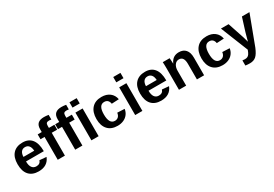

<svg xmlns="http://www.w3.org/2000/svg" viewBox="49 -1843 4516 3168"><g transform="rotate(-30 2306.5 -259.0)"><path d="M286.1 9.8Q167 9.8 103 -60.8Q39.1 -131.3 39.1 -266.6Q39.1 -397.5 104 -467.8Q168.9 -538.1 288.1 -538.1Q401.9 -538.1 461.9 -462.6Q522 -387.2 522 -241.7V-237.8H183.1Q183.1 -160.6 211.7 -121.3Q240.2 -82 293 -82Q365.7 -82 384.8 -145L514.2 -133.8Q458 9.8 286.1 9.8ZM286.1 -451.7Q237.8 -451.7 211.7 -418Q185.5 -384.3 184.1 -323.7H389.2Q385.3 -387.7 358.4 -419.7Q331.5 -451.7 286.1 -451.7Z M787.1 -435.5V0H650.4V-435.5H573.2V-528.3H650.4V-583.5Q650.4 -655.3 688.5 -689.9Q726.6 -724.6 804.2 -724.6Q842.8 -724.6 891.1 -716.8V-628.4Q871.1 -632.8 851.1 -632.8Q815.9 -632.8 801.5 -618.9Q787.1 -605 787.1 -569.8V-528.3H891.1V-435.5Z M1120.1 -435.5V0H983.4V-435.5H906.2V-528.3H983.4V-583.5Q983.4 -655.3 1021.5 -689.9Q1059.6 -724.6 1137.2 -724.6Q1175.8 -724.6 1224.1 -716.8V-628.4Q1204.1 -632.8 1184.1 -632.8Q1148.9 -632.8 1134.5 -618.9Q1120.1 -605 1120.1 -569.8V-528.3H1224.1V-435.5Z M1292 -623.5V-724.6H1429.2V-623.5ZM1292 0V-528.3H1429.2V0Z M1790 9.8Q1669.9 9.8 1604.5 -61.8Q1539.1 -133.3 1539.1 -261.2Q1539.1 -392.1 1605 -465.1Q1670.9 -538.1 1792 -538.1Q1885.3 -538.1 1946.3 -491.2Q2007.3 -444.3 2022.9 -361.8L1884.8 -355Q1878.9 -395.5 1855.5 -419.7Q1832 -443.8 1789.1 -443.8Q1683.1 -443.8 1683.1 -266.6Q1683.1 -84 1791 -84Q1830.1 -84 1856.4 -108.6Q1882.8 -133.3 1889.2 -182.1L2026.9 -175.8Q2019.5 -121.6 1988 -79.1Q1956.5 -36.6 1905.3 -13.4Q1854 9.8 1790 9.8Z M2126 -623.5V-724.6H2263.2V-623.5ZM2126 0V-528.3H2263.2V0Z M2620.1 9.8Q2501 9.8 2437 -60.8Q2373 -131.3 2373 -266.6Q2373 -397.5 2438 -467.8Q2502.9 -538.1 2622.1 -538.1Q2735.8 -538.1 2795.9 -462.6Q2856 -387.2 2856 -241.7V-237.8H2517.1Q2517.1 -160.6 2545.7 -121.3Q2574.2 -82 2627 -82Q2699.7 -82 2718.8 -145L2848.1 -133.8Q2792 9.8 2620.1 9.8ZM2620.1 -451.7Q2571.8 -451.7 2545.7 -418Q2519.5 -384.3 2518.1 -323.7H2723.1Q2719.2 -387.7 2692.4 -419.7Q2665.5 -451.7 2620.1 -451.7Z M3302.2 0V-296.4Q3302.2 -435.5 3208 -435.5Q3158.2 -435.5 3127.7 -392.8Q3097.2 -350.1 3097.2 -283.2V0H2960V-410.2Q2960 -452.6 2958.7 -479.7Q2957.5 -506.8 2956.1 -528.3H3086.9Q3088.4 -519 3090.8 -478.8Q3093.3 -438.5 3093.3 -423.3H3095.2Q3123 -483.9 3165 -511.2Q3207 -538.6 3265.1 -538.6Q3349.1 -538.6 3394 -486.8Q3439 -435.1 3439 -335.4V0Z M3791 9.8Q3670.9 9.8 3605.5 -61.8Q3540 -133.3 3540 -261.2Q3540 -392.1 3606 -465.1Q3671.9 -538.1 3793 -538.1Q3886.2 -538.1 3947.3 -491.2Q4008.3 -444.3 4023.9 -361.8L3885.7 -355Q3879.9 -395.5 3856.4 -419.7Q3833 -443.8 3790 -443.8Q3684.1 -443.8 3684.1 -266.6Q3684.1 -84 3792 -84Q3831.1 -84 3857.4 -108.6Q3883.8 -133.3 3890.1 -182.1L4027.8 -175.8Q4020.5 -121.6 3989 -79.1Q3957.5 -36.6 3906.2 -13.4Q3855 9.8 3791 9.8Z M4195.3 207.5Q4146 207.5 4108.9 201.2V103.5Q4134.8 107.4 4156.2 107.4Q4185.5 107.4 4204.8 98.1Q4224.1 88.9 4239.5 67.4Q4254.9 45.9 4273.9 -5.4L4064.9 -528.3H4210L4293 -280.8Q4312.5 -227.5 4342.3 -117.7L4354.5 -164.1L4386.2 -278.8L4464.4 -528.3H4607.9L4398.9 27.8Q4356.9 129.4 4311.8 168.5Q4266.6 207.5 4195.3 207.5Z"/></g></svg>

Font: Arial
Style: Bold
Weight: 700
Designer: Steve Matteson
Foundry: Ascender Corporation
Version: Version 2.00.3